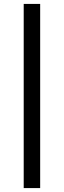

<svg xmlns="http://www.w3.org/2000/svg" viewBox="-20 -760 326 980"><path d="M101 200H185V-740H101Z"/></svg>

Font: Resamitz
Style: Bold
Weight: 700
Designer: gluk
Foundry: gluk
Version: Version 0.047